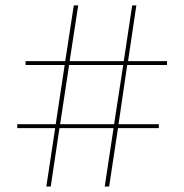

<svg xmlns="http://www.w3.org/2000/svg" viewBox="-20 -680 672 700"><path d="M477.1 -660.2 446.8 -457H588.9V-442.9H443.8L412.1 -227.1H559.1V-212.9H410.2L377.9 0H361.8L394 -212.9H196.8L165 0H148.9L181.2 -212.9H43V-227.1H183.1L215.8 -442.9H73.2V-457H217.8L249 -660.2H265.1L233.9 -457H431.2L461.9 -660.2ZM199.2 -227.1H396L429.2 -442.9H231.9Z"/></svg>

Font: Human Sans Thin
Style: Regular
Weight: 100
Designer: Tim Radville
Foundry: Continuum
Version: Version 1.000;FEAKit 1.0